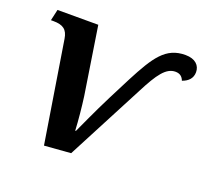

<svg xmlns="http://www.w3.org/2000/svg" viewBox="-100 -663 852 792"><g transform="rotate(20 326.0 -266.5)"><path d="M95 -434 166 9 282 0 458 -337C502 -423 531 -463 572 -463C592 -463 603 -453 609 -437C635 -446 652 -463 652 -490C652 -519 631 -542 587 -542C501 -542 463 -483 403 -368L354 -272C314 -193 280 -116 269 -93H266C264 -136 258 -197 252 -240L206 -536H27L16 -487H27C69 -487 89 -473 95 -434Z"/></g></svg>

Font: Noto Serif SemiBold
Style: Italic
Weight: 600
Italic angle: -12°
Designer: Monotype Design Team
Foundry: Monotype Imaging Inc.
Version: Version 2.014